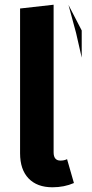

<svg xmlns="http://www.w3.org/2000/svg" viewBox="-20 -777 391 813"><path d="M65 -128V-741L207 -757V-132Q207 -97 236 -97Q252 -97 264 -103L293 -2Q252 16 202 16Q137 16 101 -21.5Q65 -59 65 -128ZM326 -648V-533L302 -638L270 -756Z"/></svg>

Font: Wolseley Sans SemiBold
Style: Regular
Weight: 600
Designer: Carrois Corporate & Edenspiekermann AG
Foundry: Carrois Corporate GbR & Edenspiekermann AG
Version: Version 4.202